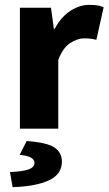

<svg xmlns="http://www.w3.org/2000/svg" viewBox="-20 -530 447 791"><path d="M62 0V-498H190L202 -411H205Q233 -462 271 -486Q309 -510 347 -510Q369 -510 383 -507.5Q397 -505 407 -500L377 -366Q365 -369 354 -370.5Q343 -372 327 -372Q299 -372 269 -352.5Q239 -333 220 -283V0ZM32 241 21 179Q79 176 100.5 167Q122 158 122 141Q122 128 108 119.5Q94 111 61 108L90 51Q173 57 204 77.5Q235 98 235 136Q235 188 181.5 213Q128 238 32 241Z"/></svg>

Font: Mada ExtraBold
Style: Regular
Weight: 800
Designer: Khaled Hosny
Version: Version 1.5